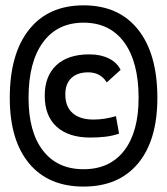

<svg xmlns="http://www.w3.org/2000/svg" viewBox="-20 -706 626 719"><path d="M293 -7.3Q161.1 -7.3 88.9 -94.2Q16.6 -181.2 16.6 -339.4Q16.6 -504.4 88.9 -595.2Q161.1 -686 293 -686Q424.8 -686 497.1 -595.2Q569.3 -504.4 569.3 -339.4Q569.3 -181.2 497.1 -94.2Q424.8 -7.3 293 -7.3ZM293 -72.3Q391.1 -72.3 445.1 -142.1Q499 -211.9 499 -339.4Q499 -473.6 445.1 -547.4Q391.1 -621.1 293 -621.1Q194.8 -621.1 140.9 -547.4Q86.9 -473.6 86.9 -339.4Q86.9 -211.9 140.9 -142.1Q194.8 -72.3 293 -72.3ZM318.4 -190.9Q236.8 -190.9 192.1 -231.4Q147.5 -272 147.5 -347.7Q147.5 -420.9 190.9 -461.7Q234.4 -502.4 314.5 -502.4Q356.9 -502.4 387.7 -487.1Q418.5 -471.7 431.6 -444.3L379.9 -397.5Q356 -435.1 310.5 -435.1Q269.5 -435.1 247.1 -413.6Q224.6 -392.1 224.6 -352.5Q224.6 -306.6 252 -282.5Q279.3 -258.3 330.1 -258.3Q351.6 -258.3 372.8 -261.7Q394 -265.1 414.1 -271L425.8 -205.6Q400.4 -196.8 372.8 -193.8Q345.2 -190.9 318.4 -190.9Z"/></svg>

Font: Cascadia Mono NF SemiLight
Style: Regular
Weight: 350
Monospace: yes
Designer: Aaron Bell
Foundry: Saja Typeworks
Version: Version 2404.023; ttfautohint (v1.8.4)